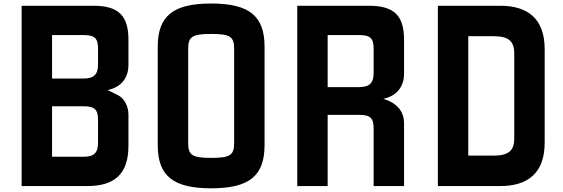

<svg xmlns="http://www.w3.org/2000/svg" viewBox="-20 -1032 3122 1065"><path d="M100 0H463.8C613.8 0 692.5 -65 692.5 -223.8V-395C692.5 -441.2 671.2 -486.2 632.5 -505L577.5 -532.5C647.5 -547.5 692.5 -595 692.5 -672.5V-811.2C692.5 -945 637.5 -1000 498.8 -1000H100ZM268.8 -162.5V-442.5H443.8C507.5 -442.5 523.8 -422.5 523.8 -366.2V-241.2C523.8 -183.8 501.2 -162.5 445 -162.5ZM268.8 -596.2V-837.5H443.8C507.5 -837.5 523.8 -817.5 523.8 -761.2V-675C523.8 -618.8 501.2 -596.2 441.2 -596.2Z M1151.2 12.5C1363.8 12.5 1447.5 -57.5 1447.5 -227.5V-772.5C1447.5 -942.5 1363.8 -1012.5 1151.2 -1012.5C938.8 -1012.5 855 -942.5 855 -772.5V-227.5C855 -57.5 938.8 12.5 1151.2 12.5ZM1023.8 -240V-760C1023.8 -827.5 1043.8 -843.8 1151.2 -843.8C1258.8 -843.8 1278.8 -827.5 1278.8 -760V-240C1278.8 -172.5 1258.8 -156.2 1151.2 -156.2C1043.8 -156.2 1023.8 -172.5 1023.8 -240Z M1628.8 0H1797.5V-395H1972.5C2036.2 -395 2052.5 -375 2052.5 -318.8V0H2221.2V-347.5C2221.2 -421.2 2173.8 -463.8 2106.2 -483.8C2176.2 -498.8 2221.2 -546.2 2221.2 -623.8V-811.2C2221.2 -945 2166.2 -1000 2027.5 -1000H1628.8ZM1797.5 -548.8V-837.5H1972.5C2036.2 -837.5 2052.5 -817.5 2052.5 -761.2V-627.5C2052.5 -571.2 2030 -548.8 1970 -548.8Z M2408.8 0H2755C2905 0 3001.2 -70 3001.2 -240V-760C3001.2 -930 2905 -1000 2755 -1000H2408.8ZM2577.5 -168.8V-831.2H2716.2C2798.8 -831.2 2832.5 -806.2 2832.5 -735V-265C2832.5 -193.8 2798.8 -168.8 2716.2 -168.8Z"/></svg>

Font: Basalte Marquee
Style: Regular
Weight: 400
Designer: Ange Degheest & Benjamin Gomez & Eugénie Bidaut
Foundry: Velvetyne Type Foundry
Version: Version 1.000;FEAKit 1.0